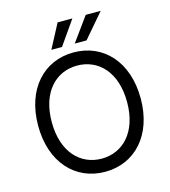

<svg xmlns="http://www.w3.org/2000/svg" viewBox="-134 -1045 1029 1161"><g transform="rotate(-15 380.5 -464.5)"><path d="M701.7 -363.6C701.7 -593.8 566.8 -737.2 380.7 -737.2C194.6 -737.2 59.7 -593.8 59.7 -363.6C59.7 -133.5 194.6 9.9 380.7 9.9C566.8 9.9 701.7 -133.5 701.7 -363.6ZM144.9 -363.6C144.9 -552.6 248.6 -654.8 380.7 -654.8C512.8 -654.8 616.5 -552.6 616.5 -363.6C616.5 -174.7 512.8 -72.4 380.7 -72.4C248.6 -72.4 144.9 -174.7 144.9 -363.6ZM255.7 -786.9H322.4L427.6 -937.5H335.2ZM402 -786.9H475.9L605.1 -937.5H511.4Z"/></g></svg>

Font: Magic Ui Pro
Style: Regular
Weight: 400
Designer: Stefan Endress, Andreas Faust
Version: Version 1.000;FEAKit 1.0